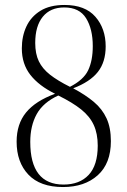

<svg xmlns="http://www.w3.org/2000/svg" viewBox="-20 -744 512 774"><path d="M234 10Q142 10 94.5 -40Q47 -90 47 -173Q47 -244 85 -290.5Q123 -337 202 -366Q137 -398 102.5 -442Q68 -486 68 -549Q68 -598 86.5 -637.5Q105 -677 143 -700.5Q181 -724 240 -724Q323 -724 364.5 -676.5Q406 -629 406 -557Q406 -494 374.5 -454Q343 -414 275 -388Q324 -362 358 -333.5Q392 -305 409.5 -267Q427 -229 427 -175Q427 -85 374 -37.5Q321 10 234 10ZM262 -394Q317 -422 335.5 -461Q354 -500 354 -558Q354 -627 327 -670.5Q300 -714 239 -714Q183 -714 152.5 -676.5Q122 -639 122 -571Q122 -527 136.5 -497Q151 -467 181.5 -443Q212 -419 262 -394ZM236 0Q301 0 337.5 -39Q374 -78 374 -157Q374 -205 358 -240Q342 -275 307 -303Q272 -331 215 -359Q154 -331 128 -284Q102 -237 102 -172Q102 0 236 0Z"/></svg>

Font: Noto Serif Display Condensed Light
Style: Regular
Weight: 300
Width: 3
Designer: Monotype Design Team
Foundry: Monotype Imaging Inc.
Version: Version 2.009